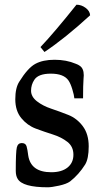

<svg xmlns="http://www.w3.org/2000/svg" viewBox="-20 -779 427 816"><path d="M152 -579Q210 -640 305 -759Q326 -759 344 -745.5Q362 -732 363 -714Q256 -616 169 -558ZM62 -432Q98 -490 130 -507.5Q162 -525 212 -525Q262 -525 302 -508Q313 -504 318 -500Q336 -489 336 -459Q336 -456 335 -444Q333 -418 333 -361H296Q295 -374 287.5 -399Q280 -424 271 -437Q251 -466 196 -466Q143 -466 126 -440Q112 -419 112 -393.5Q112 -368 137 -348.5Q162 -329 198 -317Q234 -305 270.5 -290.5Q307 -276 332 -242.5Q357 -209 357 -157Q357 -105 342 -80Q315 -37 278 -8Q263 3 231 10Q199 17 183 17Q76 17 55 -19Q47 -32 47 -53Q47 -134 51.5 -152.5Q56 -171 72.5 -171Q89 -171 93 -157Q97 -143 100 -118Q111 -47 198 -47Q242 -47 267 -67Q292 -87 292 -121.5Q292 -156 266.5 -176Q241 -196 204.5 -207.5Q168 -219 132 -232.5Q96 -246 70.5 -277Q45 -308 45 -357Q45 -406 62 -432Z"/></svg>

Font: Prociono
Style: Regular
Weight: 400
Designer: Barry Schwartz
Foundry: The Crud Factory
Version: Version 2.301